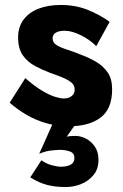

<svg xmlns="http://www.w3.org/2000/svg" viewBox="-20 -490 496 774"><path d="M82 -175 19 -76Q51 -48 88 -26.5Q125 -5 167.5 7Q210 19 258 19Q339 19 385.5 -16Q432 -51 432 -130Q432 -172 414 -198Q396 -224 367 -241Q338 -258 305 -270Q276 -282 250.5 -290Q225 -298 208.5 -308Q192 -318 192 -336Q192 -350 204.5 -358Q217 -366 241 -366Q269 -366 305 -348.5Q341 -331 368 -304L422 -402Q382 -431 333 -450.5Q284 -470 225 -470Q175 -470 136.5 -455.5Q98 -441 75.5 -411.5Q53 -382 53 -339Q53 -294 72 -267Q91 -240 121 -224Q151 -208 183 -196Q209 -187 231 -178Q253 -169 267 -158Q281 -147 281 -129Q281 -112 268.5 -102.5Q256 -93 237 -93Q223 -93 201 -100Q179 -107 149.5 -124.5Q120 -142 82 -175ZM225 -64 138 130Q163 119 187.5 116.5Q212 114 219 114Q243 114 261.5 120.5Q280 127 280 147Q280 165 265.5 173.5Q251 182 225 182Q211 182 188.5 176Q166 170 147 156L102 225Q137 247 170 255.5Q203 264 245 264Q277 264 307 252Q337 240 357 215.5Q377 191 377 155Q377 122 362 100.5Q347 79 326 68.5Q305 58 285 58Q275 58 266 58.5Q257 59 249 61L335 -61Z"/></svg>

Font: Jost
Style: Bold
Weight: 700
Version: Version 3.710